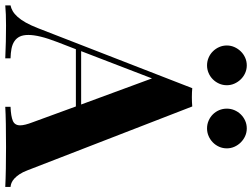

<svg xmlns="http://www.w3.org/2000/svg" viewBox="-150 -823 957 729"><g transform="rotate(90 328.5 -458.5)"><path d="M212.4 -766.1Q196.8 -766.1 183.1 -772Q169.4 -777.8 159.2 -788.1Q148.9 -798.3 142.8 -812Q136.7 -825.7 136.7 -841.3Q136.7 -856.4 142.8 -870.1Q148.9 -883.8 159.2 -894.3Q169.4 -904.8 183.1 -910.9Q196.8 -917 212.4 -917Q227.5 -917 241.2 -910.9Q254.9 -904.8 265.1 -894.3Q275.4 -883.8 281.5 -870.1Q287.6 -856.4 287.6 -841.3Q287.6 -825.7 281.5 -812Q275.4 -798.3 265.1 -788.1Q254.9 -777.8 241.2 -772Q227.5 -766.1 212.4 -766.1ZM451.7 -766.1Q436 -766.1 422.4 -772Q408.7 -777.8 398.4 -788.1Q388.2 -798.3 382.3 -812Q376.5 -825.7 376.5 -841.3Q376.5 -856.4 382.3 -870.1Q388.2 -883.8 398.4 -894.3Q408.7 -904.8 422.4 -910.9Q436 -917 451.7 -917Q466.8 -917 480.5 -910.9Q494.1 -904.8 504.6 -894.3Q515.1 -883.8 521.2 -870.1Q527.3 -856.4 527.3 -841.3Q527.3 -825.7 521.2 -812Q515.1 -798.3 504.6 -788.1Q494.1 -777.8 480.5 -772Q466.8 -766.1 451.7 -766.1ZM610.8 -84Q617.7 -65.9 625.7 -54Q633.8 -42 642.1 -34.4Q650.4 -26.9 658.4 -23.7Q666.5 -20.5 673.8 -20V0Q644 -1.5 603.8 -2.2Q563.5 -2.9 522 -2.9Q475.1 -2.9 434.8 -2.2Q394.5 -1.5 369.6 0V-20Q405.8 -21.5 422.9 -28.8Q439.9 -36.1 439.9 -56.6Q439.9 -73.7 428.2 -104L368.2 -268.1H150.9L124 -198.7Q109.9 -162.1 103.3 -135Q96.7 -107.9 96.7 -87.9Q96.7 -67.9 102.8 -55.2Q108.9 -42.5 120.6 -34.7Q132.3 -26.9 148.7 -23.7Q165 -20.5 185.5 -20V0Q151.4 -1.5 121.8 -2.2Q92.3 -2.9 61 -2.9Q39.1 -2.9 19.3 -2.2Q-0.5 -1.5 -15.6 0V-20Q-4.9 -22 6.1 -28.3Q17.1 -34.7 28.1 -46.9Q39.1 -59.1 49.8 -78.1Q60.5 -97.2 71.3 -125L298.8 -710Q314.9 -708.5 333.5 -708.5Q352.1 -708.5 368.2 -710ZM261.7 -557.1 158.2 -288.1H360.8Z"/></g></svg>

Font: SVN-Playfair Display
Style: Bold
Weight: 700
Designer: Claus Eggers Sørensen
Foundry: Claus Eggers Sørensen
Version: Version 1.004;PS 001.004;hotconv 1.0.70;makeotf.lib2.5.58329